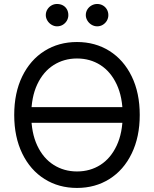

<svg xmlns="http://www.w3.org/2000/svg" viewBox="-20 -926 767 956"><path d="M605.5 -314.5H121.1V-392.6H605.5ZM363.3 9.8Q272.5 9.8 201.7 -34.7Q130.9 -79.1 90.8 -161.6Q50.8 -244.1 50.8 -353.5Q50.8 -463.9 90.8 -545.9Q130.9 -627.9 201.7 -672.4Q272.5 -716.8 363.3 -716.8Q454.1 -716.8 524.9 -672.4Q595.7 -627.9 635.7 -545.9Q675.8 -463.9 675.8 -353.5Q675.8 -244.1 635.7 -161.6Q595.7 -79.1 524.9 -34.7Q454.1 9.8 363.3 9.8ZM363.3 -634.8Q298.8 -634.8 247.1 -602.1Q195.3 -569.3 165.5 -505.9Q135.7 -442.4 135.7 -353.5Q135.7 -264.6 165.5 -201.2Q195.3 -137.7 247.1 -105Q298.8 -72.3 363.3 -72.3Q428.7 -72.3 480 -105Q531.2 -137.7 561 -201.2Q590.8 -264.6 590.8 -353.5Q590.8 -442.4 561 -505.9Q531.2 -569.3 480 -602.1Q428.7 -634.8 363.3 -634.8ZM208 -850.6Q208 -866.2 215.8 -878.9Q223.6 -891.6 236.3 -898.9Q249 -906.2 263.7 -906.2Q280.3 -906.2 293 -899.4Q305.7 -892.6 313 -879.9Q320.3 -867.2 320.3 -850.6Q320.3 -835.9 313 -823.2Q305.7 -810.5 293 -802.7Q280.3 -794.9 263.7 -794.9Q250 -794.9 236.8 -802.7Q223.6 -810.5 215.8 -823.7Q208 -836.9 208 -850.6ZM407.2 -850.6Q407.2 -866.2 415 -878.9Q422.9 -891.6 436 -898.9Q449.2 -906.2 463.9 -906.2Q479.5 -906.2 492.2 -898.9Q504.9 -891.6 512.2 -878.9Q519.5 -866.2 519.5 -850.6Q519.5 -835.9 512.2 -823.2Q504.9 -810.5 492.2 -802.7Q479.5 -794.9 463.9 -794.9Q449.2 -794.9 436 -802.7Q422.9 -810.5 415 -823.7Q407.2 -836.9 407.2 -850.6Z"/></svg>

Font: WEMIX Pretendard Variable
Style: Regular
Weight: 400
Designer: Base glyphs from Inter by Rasmus Andersson; Hangeul glyphs from Noto Sans CJK(Source Han Sans) by Jang Soo-young and Kan
Foundry: Kil Hyung-jin
Version: Version 1.000;Glyphs 3.2 (3208)